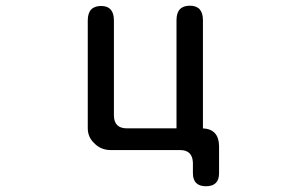

<svg xmlns="http://www.w3.org/2000/svg" viewBox="-20 -519 1040 674"><path d="M646.5 -499Q692.4 -499 692.4 -448.2V-68.4Q748 -65.4 749 -6.8V88.9Q749 134.8 703.1 134.8Q657.2 134.8 657.2 88.9V51.8Q655.3 8.8 614.3 7.8H369.1Q333 7.8 309.6 -17.6Q288.1 -38.1 288.1 -69.3V-447.3Q288.1 -498 335 -498Q379.9 -498 379.9 -447.3V-114.3Q379.9 -68.4 425.8 -68.4H599.6V-448.2Q599.6 -499 646.5 -499Z"/></svg>

Font: KTXP_ComRound
Style: Medium
Weight: 500
Version: Version 1.01;May 16, 2022;FontCreator 13.0.0.2683 64-bit